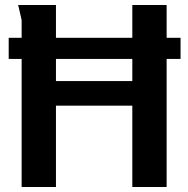

<svg xmlns="http://www.w3.org/2000/svg" viewBox="-20 -752 754 772"><path d="M15 -600V-515H67V0H205V-327H512V0H650V-515H706V-600H650V-732H512V-600H205V-732H53C54 -727 67 -673 67 -671V-600ZM205 -426V-515H512V-426Z"/></svg>

Font: Rosario
Style: Bold
Weight: 700
Designer: Hector Gatti
Foundry: Omnibus Type
Version: Version 1.100